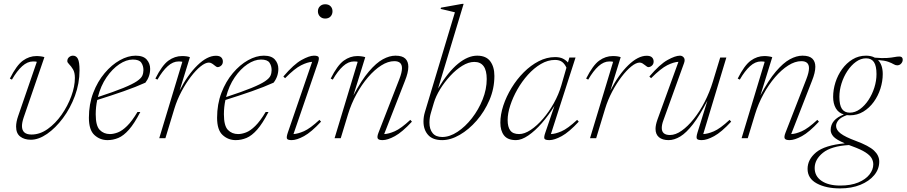

<svg xmlns="http://www.w3.org/2000/svg" viewBox="-20 -730 4788 1014"><path d="M400 -358.5Q400 -289.5 375.8 -224Q351.5 -158.5 312.5 -106.2Q273.5 -54 228.8 -23Q184 8 143 8Q108.5 8 86.8 -8.8Q65 -25.5 65 -61.5Q65 -86 76 -117.5L174.5 -403.5Q172 -404.5 167.5 -405Q163 -405.5 154.5 -405.5Q125 -405.5 97.2 -380.5Q69.5 -355.5 43 -309.5L32 -315Q67.5 -385.5 101 -409.8Q134.5 -434 173 -434Q184.5 -434 197 -432.2Q209.5 -430.5 214.5 -428L105 -109.5Q96 -82.5 96 -64.5Q96 -19.5 146.5 -19.5Q191 -19.5 232 -48.8Q273 -78 305.2 -124Q337.5 -170 356.5 -221.8Q375.5 -273.5 375.5 -318.5Q375.5 -347 365.5 -363.8Q355.5 -380.5 345.5 -390.2Q335.5 -400 335.5 -407Q335.5 -420.5 344.8 -428.2Q354 -436 365.5 -436Q383 -436 391.5 -419Q400 -402 400 -358.5Z M721 -138.5Q689.5 -77.5 661 -45.2Q632.5 -13 604.8 -1.5Q577 10 548 10Q508 10 478.8 -16.8Q449.5 -43.5 449.5 -108Q449.5 -180 472.5 -240Q495.5 -300 532.8 -344Q570 -388 613 -412Q656 -436 696.5 -436Q737 -436 755 -415.2Q773 -394.5 773 -366.5Q773 -326 748 -293.5Q698.5 -271 632.8 -248Q567 -225 493.5 -202Q485.5 -165 485.5 -126.5Q485.5 -65.5 506.8 -43.8Q528 -22 560.5 -22Q580 -22 602.8 -30.8Q625.5 -39.5 651.2 -64.8Q677 -90 706 -138.5ZM681.5 -415.5Q647 -415.5 610 -390.8Q573 -366 542.5 -321.5Q512 -277 497 -217.5Q582.5 -245.5 631.2 -265.5Q680 -285.5 702.8 -301Q725.5 -316.5 731.5 -330.2Q737.5 -344 737.5 -359.5Q737.5 -382.5 726.2 -399Q715 -415.5 681.5 -415.5Z M943 -403.5Q940.5 -404.5 936 -405Q931.5 -405.5 923 -405.5Q893.5 -405.5 865.8 -380.5Q838 -355.5 811.5 -309.5L800.5 -315Q836 -385.5 869.5 -409.8Q903 -434 941.5 -434Q968 -434 983 -428L928.5 -251.5Q971.5 -335.5 1023 -385.5Q1074.5 -435.5 1120.5 -435.5Q1139.5 -435.5 1148.2 -427Q1157 -418.5 1157 -405Q1157 -391.5 1148 -383.5Q1139 -375.5 1129 -375.5Q1125.5 -375.5 1120.8 -378.8Q1116 -382 1110.5 -386.5Q1105.5 -391 1098.2 -395.2Q1091 -399.5 1083 -399.5Q1064.5 -399.5 1039.2 -379.2Q1014 -359 987.5 -324.2Q961 -289.5 938 -246Q915 -202.5 901 -156.5L853.5 0H821Z M1398 -138.5Q1366.5 -77.5 1338 -45.2Q1309.5 -13 1281.8 -1.5Q1254 10 1225 10Q1185 10 1155.8 -16.8Q1126.5 -43.5 1126.5 -108Q1126.5 -180 1149.5 -240Q1172.5 -300 1209.8 -344Q1247 -388 1290 -412Q1333 -436 1373.5 -436Q1414 -436 1432 -415.2Q1450 -394.5 1450 -366.5Q1450 -326 1425 -293.5Q1375.5 -271 1309.8 -248Q1244 -225 1170.5 -202Q1162.5 -165 1162.5 -126.5Q1162.5 -65.5 1183.8 -43.8Q1205 -22 1237.5 -22Q1257 -22 1279.8 -30.8Q1302.5 -39.5 1328.2 -64.8Q1354 -90 1383 -138.5ZM1358.5 -415.5Q1324 -415.5 1287 -390.8Q1250 -366 1219.5 -321.5Q1189 -277 1174 -217.5Q1259.5 -245.5 1308.2 -265.5Q1357 -285.5 1379.8 -301Q1402.5 -316.5 1408.5 -330.2Q1414.5 -344 1414.5 -359.5Q1414.5 -382.5 1403.2 -399Q1392 -415.5 1358.5 -415.5Z M1659 -670.5Q1659 -686.5 1669.8 -697Q1680.5 -707.5 1697.5 -707.5Q1715.5 -707.5 1725.8 -697Q1736 -686.5 1736 -670.5Q1736 -654 1725.8 -643Q1715.5 -632 1697.5 -632Q1680.5 -632 1669.8 -643Q1659 -654 1659 -670.5ZM1500 -29.5 1628.5 -403.5Q1604 -402 1570.2 -385.2Q1536.5 -368.5 1485.5 -317L1476.5 -326Q1531.5 -390.5 1572.5 -413.2Q1613.5 -436 1638 -436Q1660.5 -436 1663.2 -427.2Q1666 -418.5 1658.5 -396.5L1530 -22Q1553 -23 1585.5 -37.2Q1618 -51.5 1667 -97L1675.5 -87.5Q1624 -32 1585.5 -11Q1547 10 1520.5 10Q1498 10 1495.2 1.2Q1492.5 -7.5 1500 -29.5Z M1737.5 -309.5 1726.5 -315Q1762 -385.5 1795.5 -409.8Q1829 -434 1867.5 -434Q1879.5 -434 1891 -432.2Q1902.5 -430.5 1909 -428L1846.5 -226.5Q1889 -306.5 1928 -352.2Q1967 -398 2002 -417Q2037 -436 2068.5 -436Q2104.5 -436 2120.5 -420.5Q2136.5 -405 2136.5 -377.5Q2136.5 -347 2118.5 -302.5L2009 -22Q2032 -22.5 2064.8 -36.8Q2097.5 -51 2147 -97L2155.5 -87.5Q2104 -32 2065.5 -11Q2027 10 2000.5 10Q1979 10 1974.8 1Q1970.5 -8 1979 -29.5L2089 -312Q2103 -348 2103 -370Q2103 -407 2062.5 -407Q2029 -407 1993.2 -384.2Q1957.5 -361.5 1923.8 -322.2Q1890 -283 1862.5 -232.5Q1835 -182 1818 -126.5L1779.5 0H1747L1869 -403.5Q1866.5 -404.5 1862 -405Q1857.5 -405.5 1849 -405.5Q1819.5 -405.5 1791.8 -380.5Q1764 -355.5 1737.5 -309.5Z M2382.5 -665Q2368.5 -668.5 2348.8 -673.2Q2329 -678 2307 -683L2309 -689.5L2420 -709.5H2428.5L2293.5 -262.5Q2347.5 -351.5 2399.5 -393.8Q2451.5 -436 2500 -436Q2547 -436 2569 -406.5Q2591 -377 2591 -329Q2591 -262.5 2565 -201.8Q2539 -141 2497.5 -93.2Q2456 -45.5 2408 -17.8Q2360 10 2315.5 10Q2265 10 2240.8 -17.5Q2216.5 -45 2216.5 -88Q2216.5 -113.5 2224 -138ZM2256 -135Q2248 -109 2248 -82.5Q2248 -47.5 2264.8 -27Q2281.5 -6.5 2315.5 -6.5Q2355 -6.5 2396.2 -33.8Q2437.5 -61 2472.5 -106Q2507.5 -151 2529 -205Q2550.5 -259 2550.5 -312.5Q2550.5 -403 2485 -403Q2454.5 -403 2421.2 -382.5Q2388 -362 2357.8 -329.2Q2327.5 -296.5 2304.5 -259Q2281.5 -221.5 2271.5 -187.5Z M2860 -29.5 2908 -170.5Q2877.5 -121 2841.8 -80Q2806 -39 2770.2 -14.5Q2734.5 10 2705 10Q2661 10 2641.8 -15Q2622.5 -40 2622.5 -82Q2622.5 -125 2638.2 -172.8Q2654 -220.5 2681.8 -266Q2709.5 -311.5 2746.2 -348.2Q2783 -385 2825.2 -406.8Q2867.5 -428.5 2911.5 -428.5Q2936 -428.5 2952 -420.8Q2968 -413 2979.5 -400L2987 -426H3019.5L2889.5 -22Q2912.5 -22.5 2945.2 -36.5Q2978 -50.5 3028 -97L3036.5 -87.5Q2985 -32 2946.5 -11Q2908 10 2881.5 10Q2858 10 2855 1.5Q2852 -7 2860 -29.5ZM2661 -96Q2661 -59.5 2675 -40.8Q2689 -22 2721.5 -22Q2750 -22 2783 -44Q2816 -66 2847.8 -102.8Q2879.5 -139.5 2905 -185.2Q2930.5 -231 2944.5 -279L2971.5 -372.5Q2963 -392 2949 -402.8Q2935 -413.5 2911 -413.5Q2873 -413.5 2836.5 -392Q2800 -370.5 2768.2 -335.2Q2736.5 -300 2712.5 -257.8Q2688.5 -215.5 2674.8 -173.2Q2661 -131 2661 -96Z M3218 -403.5Q3215.5 -404.5 3211 -405Q3206.5 -405.5 3198 -405.5Q3168.5 -405.5 3140.8 -380.5Q3113 -355.5 3086.5 -309.5L3075.5 -315Q3111 -385.5 3144.5 -409.8Q3178 -434 3216.5 -434Q3243 -434 3258 -428L3203.5 -251.5Q3246.5 -335.5 3298 -385.5Q3349.5 -435.5 3395.5 -435.5Q3414.5 -435.5 3423.2 -427Q3432 -418.5 3432 -405Q3432 -391.5 3423 -383.5Q3414 -375.5 3404 -375.5Q3400.5 -375.5 3395.8 -378.8Q3391 -382 3385.5 -386.5Q3380.5 -391 3373.2 -395.2Q3366 -399.5 3358 -399.5Q3339.5 -399.5 3314.2 -379.2Q3289 -359 3262.5 -324.2Q3236 -289.5 3213 -246Q3190 -202.5 3176 -156.5L3128.5 0H3096Z M3663.5 -29.5 3716 -198.5Q3675 -119.5 3639.8 -74Q3604.5 -28.5 3572.8 -9.2Q3541 10 3511 10Q3478.5 10 3460.2 -5.2Q3442 -20.5 3442 -49.5Q3442 -69.5 3452 -98L3563 -403.5Q3538.5 -402.5 3504.5 -385.8Q3470.5 -369 3418.5 -317L3409.5 -326Q3464.5 -390.5 3505.5 -413.2Q3546.5 -436 3571 -436Q3583.5 -436 3591.5 -425.8Q3599.5 -415.5 3592.5 -396.5L3483.5 -94.5Q3475 -72 3475 -54Q3475 -17 3518.5 -17Q3548 -17 3580.2 -39.8Q3612.5 -62.5 3644 -102Q3675.5 -141.5 3701.8 -192.5Q3728 -243.5 3745 -299.5L3783.5 -426H3816L3694 -22Q3717 -22.5 3750 -36.5Q3783 -50.5 3833 -97L3841.5 -87.5Q3790 -32 3751.5 -11Q3713 10 3686.5 10Q3663.5 10 3660 1.8Q3656.5 -6.5 3663.5 -29.5Z M3887 -309.5 3876 -315Q3911.5 -385.5 3945 -409.8Q3978.5 -434 4017 -434Q4029 -434 4040.5 -432.2Q4052 -430.5 4058.5 -428L3996 -226.5Q4038.5 -306.5 4077.5 -352.2Q4116.5 -398 4151.5 -417Q4186.5 -436 4218 -436Q4254 -436 4270 -420.5Q4286 -405 4286 -377.5Q4286 -347 4268 -302.5L4158.5 -22Q4181.5 -22.5 4214.2 -36.8Q4247 -51 4296.5 -97L4305 -87.5Q4253.5 -32 4215 -11Q4176.5 10 4150 10Q4128.5 10 4124.2 1Q4120 -8 4128.5 -29.5L4238.5 -312Q4252.5 -348 4252.5 -370Q4252.5 -407 4212 -407Q4178.5 -407 4142.8 -384.2Q4107 -361.5 4073.2 -322.2Q4039.5 -283 4012 -232.5Q3984.5 -182 3967.5 -126.5L3929 0H3896.5L4018.5 -403.5Q4016 -404.5 4011.5 -405Q4007 -405.5 3998.5 -405.5Q3969 -405.5 3941.2 -380.5Q3913.5 -355.5 3887 -309.5Z M4416.5 265Q4342.5 265 4293.8 238.8Q4245 212.5 4245 162Q4245 112 4290.2 74.5Q4335.5 37 4441.5 27Q4396 7.5 4381.5 -9Q4367 -25.5 4367 -43.5Q4367 -98.5 4436.5 -125.5Q4408 -134 4394 -158.5Q4380 -183 4380 -218Q4380 -256.5 4392.2 -295Q4404.5 -333.5 4427.5 -365.2Q4450.5 -397 4482.5 -416.5Q4514.5 -436 4554 -436Q4581 -436 4600 -425.5Q4640 -422 4664.2 -423.8Q4688.5 -425.5 4703.2 -428.5Q4718 -431.5 4730 -431.5Q4747.5 -431.5 4747.5 -414.5Q4747.5 -403.5 4739.2 -394.2Q4731 -385 4718 -385Q4709 -385 4699.2 -391Q4689.5 -397 4670.8 -403.8Q4652 -410.5 4617 -413Q4642 -387.5 4642 -339Q4642 -301 4629.8 -262.2Q4617.5 -223.5 4594.5 -191.8Q4571.5 -160 4539.5 -140.5Q4507.5 -121 4468 -121Q4460 -121 4452.5 -122Q4420.5 -110.5 4408 -95.2Q4395.5 -80 4395.5 -65Q4395.5 -43.5 4419.8 -25Q4444 -6.5 4499.5 14Q4568.5 39.5 4596 65.2Q4623.5 91 4623.5 123.5Q4623.5 163 4597 195Q4570.5 227 4524 246Q4477.5 265 4416.5 265ZM4468 -135Q4496 -135 4521.5 -153.5Q4547 -172 4566.8 -202Q4586.5 -232 4597.8 -267.8Q4609 -303.5 4609 -338.5Q4609 -382 4595.5 -402Q4582 -422 4554 -422Q4526 -422 4500.5 -403.5Q4475 -385 4455.2 -355Q4435.5 -325 4424.2 -289.2Q4413 -253.5 4413 -218.5Q4413 -175 4426.5 -155Q4440 -135 4468 -135ZM4282.5 157.5Q4282.5 200.5 4318.8 225.2Q4355 250 4417 250Q4473.5 250 4512.5 233.8Q4551.5 217.5 4571.8 191.8Q4592 166 4592 138Q4592 121 4583.2 105.5Q4574.5 90 4550.5 74.5Q4526.5 59 4479.5 42Q4471 39 4463.5 36Q4370 41.5 4326.2 76.8Q4282.5 112 4282.5 157.5Z"/></svg>

Font: Newsreader 16pt ExtraLight
Style: Italic
Weight: 275
Italic angle: -17°
Designer: Hugues Gentile
Foundry: Production Type
Version: Version 1.003; ttfautohint (v1.8.3)